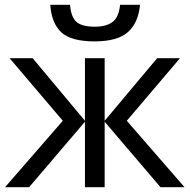

<svg xmlns="http://www.w3.org/2000/svg" viewBox="-20 -778 790 798"><path d="M728 -536 507 -276 747 0H647L415 -272V0H333V-272L101 0H1L241 -276L20 -536H116L333 -276V-536H415V-276L633 -536ZM562 -758Q555 -683 511.5 -644.5Q468 -606 373 -606Q275 -606 234.5 -644Q194 -682 189 -758H271Q276 -704 299.5 -685.5Q323 -667 375 -667Q421 -667 447.5 -686.5Q474 -706 479 -758Z"/></svg>

Font: Noto IKEA Arabic
Style: Regular
Weight: 400
Designer: Monotype Design Team
Foundry: Monotype Imaging Inc.
Version: Version 1.200